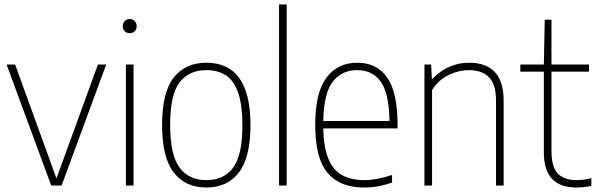

<svg xmlns="http://www.w3.org/2000/svg" viewBox="-20 -828 2662 857"><path d="M417 -540H454L255 0H208.5L9.5 -540H47.5L232 -31.5Z M542 0V-540H576V0ZM528 -711Q528 -725 536.8 -734Q545.5 -743 559 -743Q572.5 -743 581.2 -734Q590 -725 590 -711Q590 -697 581.2 -688.5Q572.5 -680 559 -680Q545.5 -680 536.8 -688.5Q528 -697 528 -711Z M703.5 -270Q703.5 -415 755.2 -481.5Q807 -548 901 -548Q1098 -548 1098 -270Q1098 -125 1046.2 -58Q994.5 9 901 9Q807.5 9 755.5 -58Q703.5 -125 703.5 -270ZM1062 -268.5Q1062 -360 1042.8 -414.5Q1023.5 -469 988 -492Q952.5 -515 901 -515Q822.5 -515 781 -459.5Q739.5 -404 739.5 -272Q739.5 -137 781 -80.5Q822.5 -24 901 -24Q979.5 -24 1020.8 -80Q1062 -136 1062 -268.5Z M1225.5 0V-808H1259.5V0Z M1754.5 -255H1423Q1424.5 -170.5 1445.8 -119.5Q1467 -68.5 1507 -46.2Q1547 -24 1607 -24Q1659 -24 1730 -47V-13Q1667 9 1605 9Q1496.5 9 1441.8 -56.5Q1387 -122 1387 -270Q1387 -414.5 1437 -481.2Q1487 -548 1574.5 -548Q1661.5 -548 1708 -482.2Q1754.5 -416.5 1754.5 -270ZM1423 -288H1718.5Q1716.5 -411 1679.8 -463Q1643 -515 1574.5 -515Q1504.5 -515 1464.8 -462.8Q1425 -410.5 1423 -288Z M1874.5 -540H1904.5L1907.5 -477H1911.5Q1943.5 -511 1985 -529.5Q2026.5 -548 2073.5 -548Q2228 -548 2228 -378.5V0H2194V-378Q2194 -451.5 2162.5 -483.2Q2131 -515 2072 -515Q2028 -515 1983 -493.5Q1938 -472 1908.5 -426V0H1874.5Z M2619.5 -33V1.5Q2586.5 9 2553 9Q2407.5 9 2407.5 -147V-508H2302.5V-540H2407.5L2411.5 -740H2441.5V-540H2609V-508H2441.5V-153Q2441.5 -83.5 2469.2 -53.8Q2497 -24 2555 -24Q2584.5 -24 2619.5 -33Z"/></svg>

Font: Encode Sans Semi Condensed Thin
Style: Regular
Weight: 250
Width: 4
Designer: Multiple Designers
Foundry: Impallari Type
Version: Version 2.000